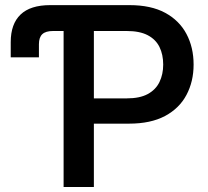

<svg xmlns="http://www.w3.org/2000/svg" viewBox="-20 -748 832 768"><path d="M22.9 -518.6V-579.6Q22.9 -652.3 62.3 -689.9Q101.6 -727.5 180.7 -727.5H234.4V-624H192.4Q162.6 -624 149.2 -611.3Q135.7 -598.6 135.7 -571.3V-518.6ZM234.4 0V-727.5H497.6Q584 -727.5 640.6 -696.8Q697.3 -666 725.8 -612.3Q754.4 -558.6 754.4 -489.7Q754.4 -421.9 725.8 -368.2Q697.3 -314.5 639.9 -283.9Q582.5 -253.4 496.1 -253.4H320.3V-354.5H487.3Q539.1 -354.5 571 -371.8Q603 -389.2 617.9 -419.9Q632.8 -450.7 632.8 -489.7Q632.8 -529.8 617.9 -560.1Q603 -590.3 570.8 -607.2Q538.6 -624 486.8 -624H355.5V0Z"/></svg>

Font: Inter Cardless Tabular Medium
Style: Regular
Weight: 500
Designer: Rasmus Andersson
Foundry: rsms
Version: Version 4.000;git-4fc901f